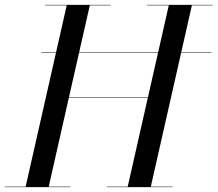

<svg xmlns="http://www.w3.org/2000/svg" viewBox="-60 -770 895 790"><path d="M110 -556H810V-554H110ZM-40 -2H45.5L214.5 -748H125V-750H395V-748H309.5L224 -371H549L634.5 -748H545V-750H815V-748H729.5L560.5 -2H650V0H380V-2H465.5L548.5 -369H223.5L140.5 -2H230V0H-40Z"/></svg>

Font: Bodoni* 96pt
Style: Italic
Weight: 400
Italic angle: -13°
Version: Version 2.3